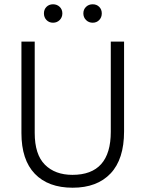

<svg xmlns="http://www.w3.org/2000/svg" viewBox="-20 -868 679 896"><path d="M227.5 -848Q246 -848 258.5 -836Q271 -824 271 -805.5Q271 -787 258.5 -774.5Q246 -762 227.5 -762Q209 -762 197 -774.5Q185 -787 185 -805.5Q185 -824 197 -836Q209 -848 227.5 -848ZM412.5 -848Q431 -848 443 -836Q455 -824 455 -805.5Q455 -787 443 -774.5Q431 -762 412.5 -762Q394 -762 381.5 -774.5Q369 -787 369 -805.5Q369 -824 381.5 -836Q394 -848 412.5 -848ZM559 -255Q559 -125 496 -58.5Q433 8 319 8Q205 8 142.5 -57Q80 -122 80 -247V-674H142V-248Q142 -147 189.5 -99.5Q237 -52 318 -52Q497 -52 497 -253V-674H559Z"/></svg>

Font: Hind Kochi Light
Style: Regular
Weight: 300
Designer: Dhruvi Tolia
Foundry: Indian Type Foundry
Version: Version 0.702;PS 1.0;hotconv 1.0.81;makeotf.lib2.5.63406